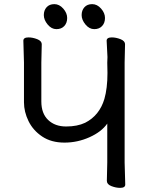

<svg xmlns="http://www.w3.org/2000/svg" viewBox="-20 -895 719 929"><path d="M561 14Q541 14 519 5.5Q497 -3 497 -20L499 -109V-297Q471 -257 413 -231Q355 -205 292 -205Q228 -205 184 -234.5Q140 -264 118 -309Q96 -354 96 -400V-592L93 -698Q93 -714 118 -714Q138 -714 160 -705.5Q182 -697 182 -680L180 -592V-404Q180 -346 213 -314.5Q246 -283 300 -283Q354 -283 392 -301Q461 -336 485 -416Q500 -468 500 -542L499 -592L500 -619L496 -698Q496 -714 521 -714Q541 -714 563 -705.5Q585 -697 585 -680L583 -592V-109L586 -2Q586 14 561 14ZM253 -754Q229 -754 210.5 -776.5Q192 -799 192 -822Q192 -845 205.5 -860Q219 -875 243 -875Q267 -875 286 -853.5Q305 -832 305 -808Q305 -784 291 -769Q277 -754 253 -754ZM436 -754Q412 -754 393.5 -776.5Q375 -799 375 -822Q375 -845 388.5 -860Q402 -875 426 -875Q450 -875 469 -853.5Q488 -832 488 -808Q488 -784 474 -769Q460 -754 436 -754Z"/></svg>

Font: LXGW WenKai TC
Style: Bold
Weight: 700
Designer: LXGW / Fontworks Inc.
Foundry: LXGW / Fontworks Inc.
Version: Version 1.330;April 28, 2024